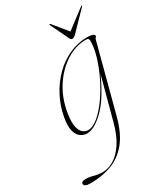

<svg xmlns="http://www.w3.org/2000/svg" viewBox="-283 -681 879 1014"><g transform="rotate(-30 156.5 -173.5)"><path d="M256 8Q231.5 101 188 152.5Q144.5 204 86.8 224.5Q29 245 -38.5 245Q-60 245 -69.2 239.8Q-78.5 234.5 -78.5 227Q-78.5 212 -52.5 212Q-30 212 -5.5 219Q19 226 46.5 226Q79.5 226 113.5 206Q147.5 186 177 142.2Q206.5 98.5 225.5 27.5L294 -228.5Q237 -103.5 178.8 -47.8Q120.5 8 76.5 8Q57.5 8 39.2 -3.8Q21 -15.5 12.5 -44.8Q4 -74 13 -126Q24.5 -190 53.8 -245.8Q83 -301.5 125.5 -343.5Q168 -385.5 220 -409Q272 -432.5 328.5 -432.5Q373 -432.5 373 -416.5Q373 -411.5 369 -408.8Q365 -406 364 -401.5ZM40 -136Q31.5 -82 38.8 -53.5Q46 -25 60.8 -14.8Q75.5 -4.5 90 -4.5Q119 -4.5 152.5 -32.5Q186 -60.5 218.5 -106.2Q251 -152 277.5 -206Q304 -260 319.8 -312.8Q335.5 -365.5 335.5 -406.5Q335.5 -415 331.8 -419.8Q328 -424.5 316.5 -424.5Q255 -424.5 196.5 -387.5Q138 -350.5 95.8 -285.5Q53.5 -220.5 40 -136ZM281 -476.5Q268.5 -464 259 -464Q249 -464 244 -476.5L192 -585.5Q190 -590 192 -591.5Q194 -593 197.5 -589.5L268.5 -502.5L383.5 -589.5Q389 -593 390 -591.5Q391 -590 387 -585.5Z"/></g></svg>

Font: Fraunces 144pt Thin
Style: Italic
Weight: 100
Italic angle: -16°
Version: Version 1.000;[b76b70a41]